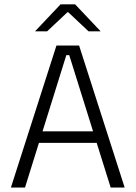

<svg xmlns="http://www.w3.org/2000/svg" viewBox="-20 -844 610 864"><path d="M29 0 234 -639H336L541 0H478L291.5 -596H278.5L92.5 0ZM138.5 -201V-253H431V-201ZM252.5 -824.5H318L432 -704V-703H378.5L287 -789H283.5L192 -703H138.5V-704Z"/></svg>

Font: Anek Tamil Light
Style: Regular
Weight: 300
Designer: Aadarsh Rajan (Tamil), Yesha Goshar (Latin)
Foundry: Ek Type
Version: Version 1.003